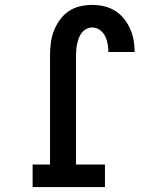

<svg xmlns="http://www.w3.org/2000/svg" viewBox="-20 -763 640 783"><path d="M113 0V-92H184V-535Q184 -560 187 -586Q190 -612 199 -635.5Q208 -659 223 -680.5Q238 -702 259 -716.5Q280 -731 305.5 -737Q331 -743 356 -743Q381 -743 404.5 -737.5Q428 -732 448.5 -719.5Q469 -707 484.5 -688Q500 -669 510 -647Q520 -625 524.5 -601Q529 -577 529 -553Q529 -552 529 -552Q529 -552 529 -551H422Q422 -551 422 -551.5Q422 -552 422 -552Q422 -568 419 -584.5Q416 -601 408.5 -616Q401 -631 387 -641Q373 -651 356 -651Q344 -651 332.5 -645Q321 -639 313.5 -629.5Q306 -620 301.5 -608Q297 -596 294.5 -584Q292 -572 291 -559.5Q290 -547 290 -535V-92H408V0Z"/></svg>

Font: Iosevka Slab Semibold Extended
Style: Regular
Weight: 600
Width: 7
Monospace: yes
Designer: Belleve Invis
Foundry: Belleve Invis
Version: Version 11.1.0; ttfautohint (v1.8.3)